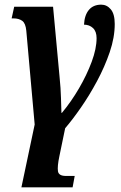

<svg xmlns="http://www.w3.org/2000/svg" viewBox="-20 -565 521 825"><path d="M72 240 129 -30 93 -433Q90 -465 75.5 -475.5Q61 -486 38 -486H30L41 -536H208L236 -234Q241 -185 242 -145Q243 -105 244 -80H246Q286 -128 319.5 -185.5Q353 -243 374 -299.5Q395 -356 395 -401Q395 -430 379.5 -444.5Q364 -459 341 -459Q343 -500 362 -522.5Q381 -545 415 -545Q439 -545 456 -525Q473 -505 473 -462Q473 -404 451.5 -341Q430 -278 397 -216.5Q364 -155 327.5 -102.5Q291 -50 260 -14L235 107Q226 150 229 170.5Q232 191 263 191H301L292 240Z"/></svg>

Font: Noto Serif ExtraCondensed
Style: Bold Italic
Weight: 700
Width: 2
Italic angle: -12°
Designer: Monotype Design Team
Foundry: Monotype Imaging Inc.
Version: Version 2.013; ttfautohint (v1.8.4.7-5d5b)